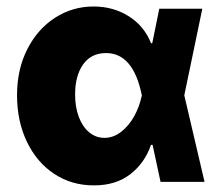

<svg xmlns="http://www.w3.org/2000/svg" viewBox="-20 -557 679 588"><path d="M32.2 -265.6Q32.2 -344.7 63.7 -406.5Q95.2 -468.3 148.7 -502.7Q202.1 -537.1 266.6 -537.1Q327.1 -537.1 374.5 -507.1Q421.9 -477.1 442.4 -424.8H446.3L467.8 -530.3H599.6L544.4 -265.1L606.4 0H471.7L447.3 -113.3H442.4Q423.3 -57.6 378.7 -23.2Q334 11.2 266.6 10.7Q199.7 10.7 146.2 -24.4Q92.8 -59.6 62.5 -122.6Q32.2 -185.5 32.2 -265.6ZM299.8 -134.8Q327.1 -134.8 350.8 -153.1Q374.5 -171.4 390.9 -200.9Q407.2 -230.5 414.1 -263.7L414.6 -265.1L414.1 -266.6Q387.7 -394.5 304.7 -394.5Q259.3 -394.5 234.6 -359.9Q210 -325.2 210 -267.6Q210 -229 221.4 -198.7Q232.9 -168.5 253.4 -151.6Q273.9 -134.8 299.8 -134.8Z"/></svg>

Font: Pretendard JP Black
Style: Regular
Weight: 900
Designer: Base glyphs from Inter by Rasmus Andersson; Hangeul glyphs from Noto Sans CJK(Source Han Sans) by Jang Soo-young and Kan
Foundry: Kil Hyung-jin
Version: Version 1.309